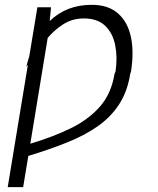

<svg xmlns="http://www.w3.org/2000/svg" viewBox="-20 -558 642 781"><path d="M95.2 76.3 74.2 203.1H11.4L93.4 -294.4L87 -286.6Q92.7 -308.9 99.1 -329.2L132.1 -528.4H187.5L182.2 -472.3Q250 -538.4 353.3 -538.4Q419.7 -538.4 459.3 -504.1Q498.9 -469.8 512.3 -408.6Q525.6 -347.3 512.8 -266.7L509.9 -258.5Q498.2 -185 464.3 -133.2Q430.4 -81.3 377 -44Q323.5 -6.7 252.3 21.7Q181.1 50.1 95.2 76.3ZM174 -403.8 103.3 26.6Q192.5 0 265.3 -35Q338.1 -70 385.5 -123.2Q432.9 -176.5 446 -258.5L449.9 -266.7Q458.5 -325.3 448.5 -374.5Q438.6 -423.7 407.5 -453.3Q376.4 -483 321 -483Q274.5 -483 237.7 -459.5Q201 -436.1 174 -403.8Z"/></svg>

Font: Inter Extra Light  BETA
Style: Italic
Weight: 200
Italic angle: 9.39999°
Designer: Rasmus Andersson
Foundry: rsms
Version: Version 3.011;git-f93a4a705